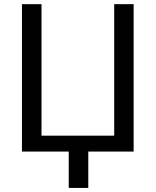

<svg xmlns="http://www.w3.org/2000/svg" viewBox="-20 -731 753 926"><path d="M85.9 -710.9H180.2V-76.7H530.8V-710.9H624.5V0H405.8V175.3H311.5V0H85.9Z"/></svg>

Font: Roboto
Style: Regular
Weight: 400
Designer: Google
Version: Version 2.001047; 2015